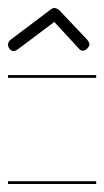

<svg xmlns="http://www.w3.org/2000/svg" viewBox="-20 -475 261 481"><path d="M24 -351Q18 -347 14 -347Q9 -347 4.5 -352Q0 -357 0 -364Q0 -369 6 -375L108 -452Q112 -455 116 -455Q121 -455 128 -450L199 -375Q204 -368 204 -364Q204 -359 198.5 -353.5Q193 -348 188 -348Q181 -348 177 -354L116 -420ZM221 -280H0V-287H221ZM221 -14H0V-21H221Z"/></svg>

Font: Gruenewald VA 3. Klasse
Style: Regular
Weight: 400
Designer: Peter Wiegel
Foundry: Peter Wiegel, nach dem Schriftentwurf von Dr. H. Gr¸newald
Version: Version 0.007